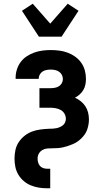

<svg xmlns="http://www.w3.org/2000/svg" viewBox="-20 -797 540 1032"><path d="M234 215Q211 215 189 211.5Q167 208 146 199.5Q125 191 107.5 176Q90 161 78.5 141.5Q67 122 62.5 100Q58 78 58 55Q58 32 63 9Q68 -14 81 -33.5Q94 -53 112.5 -67.5Q131 -82 152.5 -90Q174 -98 197.5 -101Q221 -104 244 -105Q254 -105 264 -105.5Q274 -106 283.5 -108Q293 -110 302 -114Q311 -118 318.5 -124Q326 -130 330 -139.5Q334 -149 334 -158Q334 -173 326.5 -186Q319 -199 306 -206Q293 -213 278.5 -215.5Q264 -218 250 -218H192V-323H250Q262 -323 274 -325Q286 -327 296 -333Q306 -339 312 -349.5Q318 -360 318 -372Q318 -384 312.5 -394.5Q307 -405 297.5 -411.5Q288 -418 276.5 -420.5Q265 -423 253 -423Q242 -423 230.5 -421Q219 -419 209.5 -413Q200 -407 194 -396.5Q188 -386 188 -375V-373H64V-380Q64 -402 71 -424Q78 -446 91.5 -464Q105 -482 124 -494.5Q143 -507 164 -514.5Q185 -522 207.5 -525Q230 -528 253 -528Q276 -528 299 -525Q322 -522 343.5 -514Q365 -506 384 -492.5Q403 -479 416.5 -460Q430 -441 436 -418.5Q442 -396 442 -373Q442 -358 439 -342.5Q436 -327 428 -313.5Q420 -300 408.5 -289.5Q397 -279 383 -272Q400 -264 414.5 -252.5Q429 -241 439 -225.5Q449 -210 453.5 -192Q458 -174 458 -155Q458 -141 455.5 -127Q453 -113 448.5 -100Q444 -87 436 -75.5Q428 -64 418 -54Q408 -44 396.5 -36Q385 -28 372 -22.5Q359 -17 345.5 -12.5Q332 -8 318.5 -5Q305 -2 291 -1Q277 0 263 0Q249 0 235 1Q221 2 208.5 9Q196 16 189 28.5Q182 41 182 55Q182 66 185 76.5Q188 87 195 95Q202 103 212.5 106.5Q223 110 234 110H250V215ZM189 -600 98 -739 156 -777 250 -670 344 -777 402 -739 311 -600Z"/></svg>

Font: Iosevka Term Curly Extrabold
Style: Regular
Weight: 800
Designer: Belleve Invis
Foundry: Belleve Invis
Version: Version 32.3.0